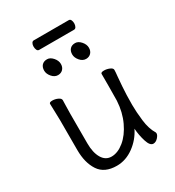

<svg xmlns="http://www.w3.org/2000/svg" viewBox="-200 -949 990 1085"><g transform="rotate(-30 295.0 -406.5)"><path d="M497 -418Q496 -409 492 -356.5Q488 -304 488 -237Q488 -191 495 -132.5Q502 -74 526 -35Q527 -33 527 -29Q527 -17 513 -2Q499 13 483 13Q461 13 448 -28.5Q435 -70 432 -114Q404 -57 352.5 -19.5Q301 18 242 18Q162 18 127 -35Q92 -88 92 -171V-368L91 -406L89 -474Q89 -484 109 -484Q127 -484 144.5 -476Q162 -468 162 -456Q162 -435 161 -419L160 -368V-175Q160 -115 181.5 -78.5Q203 -42 242 -42Q283 -42 324 -75.5Q365 -109 393 -168.5Q421 -228 425 -301Q426 -322 426 -395V-475Q426 -485 447 -485Q465 -485 482.5 -477.5Q500 -470 500 -459V-457Q500 -445 497 -418ZM337 -653Q337 -675 349 -688Q361 -701 383 -701Q403 -701 420.5 -681Q438 -661 438 -639Q438 -618 425.5 -605Q413 -592 393 -592Q371 -592 354 -612Q337 -632 337 -653ZM154 -653Q154 -675 166 -688Q178 -701 200 -701Q220 -701 237.5 -681Q255 -661 255 -639Q255 -618 242.5 -605Q230 -592 210 -592Q188 -592 171 -612Q154 -632 154 -653ZM170 -801Q170 -813 175 -822Q180 -831 189 -831H417Q426 -831 430.5 -822Q435 -813 435 -800Q435 -788 430 -778.5Q425 -769 416 -769H188Q179 -769 174.5 -778.5Q170 -788 170 -801Z"/></g></svg>

Font: Iansui
Style: Regular
Weight: 400
Designer: But Ko / Fontworks Inc.
Foundry: zi-hi.com / Fontworks Inc.
Version: Version 1.002